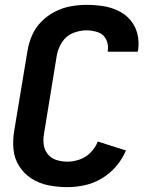

<svg xmlns="http://www.w3.org/2000/svg" viewBox="-20 -763 616 791"><path d="M257 8Q293 8 329.5 0Q366 -8 399.5 -28Q433 -48 458.5 -78Q484 -108 499 -143L383 -180Q373 -155 353.5 -135Q334 -115 308.5 -106Q283 -97 258 -97Q235 -97 213.5 -103.5Q192 -110 178 -126.5Q164 -143 160.5 -165Q157 -187 161 -210L214 -535Q219 -563 235.5 -589Q252 -615 280 -626.5Q308 -638 337 -638Q361 -638 384 -630Q407 -622 417.5 -600Q428 -578 424 -553V-550H547Q548 -554 549 -557Q554 -591 546 -623.5Q538 -656 517 -680.5Q496 -705 466.5 -719Q437 -733 404 -738Q371 -743 337 -743Q304 -743 271 -737Q238 -731 206.5 -715Q175 -699 150 -673.5Q125 -648 111.5 -616Q98 -584 93 -552L39 -227Q32 -187 35.5 -148.5Q39 -110 59 -78.5Q79 -47 110.5 -27Q142 -7 180 0.5Q218 8 257 8Z"/></svg>

Font: Iosevka Sparkle
Style: Bold Italic
Weight: 700
Italic angle: -9°
Designer: Belleve Invis
Foundry: Belleve Invis
Version: Version 4.5.0; ttfautohint (v1.8.3)